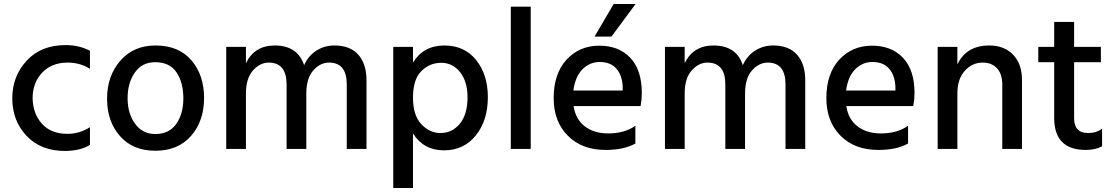

<svg xmlns="http://www.w3.org/2000/svg" viewBox="-20 -740 5535 954"><path d="M427 -20Q378 10 302 10Q183 10 112 -65Q41 -140 41 -252Q41 -361 112.5 -438.5Q184 -516 306 -516Q372 -516 427 -488V-398Q378 -429 316 -429Q237 -429 189.5 -379Q142 -329 142 -251Q144 -174 189 -124.5Q234 -75 315 -75Q375 -75 427 -108Z M752 9Q640 9 576 -64Q512 -137 512 -249Q512 -363 578 -438.5Q644 -514 752 -514Q868 -514 931 -440.5Q994 -367 994 -253Q994 -139 929.5 -65Q865 9 752 9ZM614 -252Q614 -177 651 -125.5Q688 -74 752 -74Q820 -74 855.5 -124Q891 -174 891 -251Q891 -330 857 -380.5Q823 -431 751 -431Q686 -431 650 -379.5Q614 -328 614 -252Z M1801 0H1703V-320Q1703 -429 1615 -429Q1571 -429 1536.5 -390Q1502 -351 1502 -275V0H1404V-320Q1404 -429 1315 -429Q1272 -429 1237 -390Q1202 -351 1202 -275V0H1104V-507H1202V-426Q1245 -514 1345 -514Q1459 -514 1491 -416Q1512 -463 1552 -488.5Q1592 -514 1642 -514Q1720 -514 1760.5 -468Q1801 -422 1801 -341Z M2032 194H1934V-507H2032V-429Q2084 -514 2188 -514Q2288 -514 2346 -441.5Q2404 -369 2404 -257Q2404 -142 2344.5 -67.5Q2285 7 2186 7Q2085 7 2032 -77ZM2032 -255Q2032 -167 2073.5 -123Q2115 -79 2168 -79Q2227 -79 2265 -125.5Q2303 -172 2303 -256Q2303 -335 2266 -381.5Q2229 -428 2172 -428Q2115 -428 2073.5 -386.5Q2032 -345 2032 -255Z M2617 0H2518V-707H2617Z M3137 -27Q3081 5 2989 5Q2871 5 2801 -66Q2731 -137 2731 -252Q2731 -374 2795 -443.5Q2859 -513 2958 -513Q3055 -513 3112 -452.5Q3169 -392 3169 -278Q3169 -247 3163 -213H2830Q2840 -147 2886 -112Q2932 -77 3002 -77Q3083 -77 3137 -115ZM2960 -432Q2910 -432 2874 -395.5Q2838 -359 2829 -290H3074V-308Q3072 -365 3043 -398.5Q3014 -432 2960 -432ZM3018 -558H2934L3029 -720H3138Z M3981 0H3883V-320Q3883 -429 3795 -429Q3751 -429 3716.5 -390Q3682 -351 3682 -275V0H3584V-320Q3584 -429 3495 -429Q3452 -429 3417 -390Q3382 -351 3382 -275V0H3284V-507H3382V-426Q3425 -514 3525 -514Q3639 -514 3671 -416Q3692 -463 3732 -488.5Q3772 -514 3822 -514Q3900 -514 3940.5 -468Q3981 -422 3981 -341Z M4492 -27Q4436 5 4344 5Q4226 5 4156 -66Q4086 -137 4086 -252Q4086 -374 4150 -443.5Q4214 -513 4313 -513Q4410 -513 4467 -452.5Q4524 -392 4524 -278Q4524 -247 4518 -213H4185Q4195 -147 4241 -112Q4287 -77 4357 -77Q4438 -77 4492 -115ZM4315 -432Q4265 -432 4229 -395.5Q4193 -359 4184 -290H4429V-308Q4427 -365 4398 -398.5Q4369 -432 4315 -432Z M5058 0H4960V-320Q4960 -373 4933.5 -401Q4907 -429 4863 -429Q4811 -429 4774 -388.5Q4737 -348 4737 -275V0H4639V-507H4737V-420Q4782 -514 4895 -514Q4970 -514 5014 -468Q5058 -422 5058 -343Z M5456 -13Q5423 5 5375 5Q5218 5 5218 -154V-431H5139V-507H5218V-631H5317V-507H5450V-431H5317V-152Q5317 -79 5387 -79Q5428 -79 5456 -101Z"/></svg>

Font: Hind Siliguri Medium
Style: Regular
Weight: 500
Designer: Jyotish Sonowal
Foundry: Indian Type Foundry
Version: Version 1.001;PS 1.0;hotconv 1.0.86;makeotf.lib2.5.63406; tt